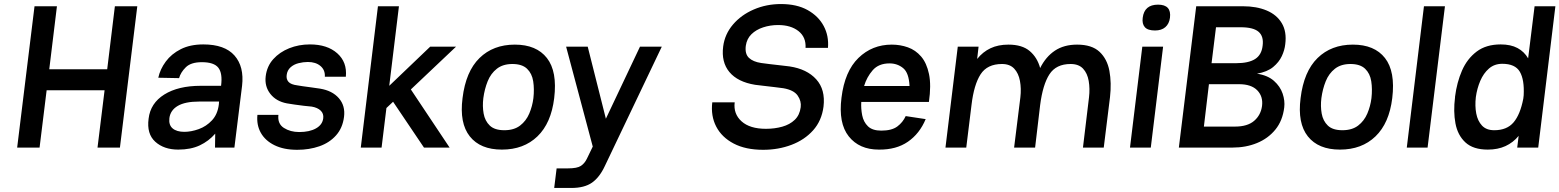

<svg xmlns="http://www.w3.org/2000/svg" viewBox="-20 -731 7724 951"><path d="M151 -700H262L224 -388H511L549 -700H660L574 0H463L498 -284H211L176 0H65Z M863 10Q792 10 749 -29Q706 -68 716 -143Q725 -220 794 -263Q863 -306 974 -306H1075Q1083 -368 1061.5 -395.5Q1040 -423 980 -423Q926 -423 900.5 -398Q875 -373 867 -344L764 -346Q773 -388 801 -426Q829 -464 875.5 -487.5Q922 -511 987 -511Q1093 -511 1141.5 -456Q1190 -401 1179 -306L1141 0H1045L1046 -69Q1014 -32 969.5 -11Q925 10 863 10ZM893 -78Q927 -78 964.5 -91.5Q1002 -105 1030 -135Q1058 -165 1064 -214L1065 -228H967Q897 -228 860.5 -206.5Q824 -185 819 -146Q815 -112 835 -95Q855 -78 893 -78Z M1452 11Q1386 11 1340 -11.5Q1294 -34 1272 -73Q1250 -112 1255 -162H1359Q1354 -118 1386 -97.5Q1418 -77 1462 -77Q1513 -77 1545 -95Q1577 -113 1581 -145Q1584 -168 1568.5 -183Q1553 -198 1524 -203Q1508 -204 1485 -207Q1462 -210 1439.5 -213Q1417 -216 1401 -219Q1348 -229 1319 -266Q1290 -303 1296 -353Q1302 -403 1333.5 -438Q1365 -473 1412.5 -492Q1460 -511 1515 -511Q1601 -511 1650.5 -467Q1700 -423 1693 -351H1589Q1591 -384 1567.5 -404Q1544 -424 1505 -424Q1482 -424 1458.5 -418Q1435 -412 1419 -397.5Q1403 -383 1400 -360Q1397 -339 1409 -325.5Q1421 -312 1454 -308Q1459 -307 1479 -304Q1499 -301 1523 -298Q1547 -295 1565 -292Q1626 -282 1658.5 -244.5Q1691 -207 1684 -152Q1677 -97 1644.5 -60.5Q1612 -24 1562 -6.5Q1512 11 1452 11Z M1852 -700H1956L1908 -306L2111 -500H2239L2015 -288L2207 0H2080L1927 -227L1894 -196L1870 0H1767Z M2271 -245Q2287 -377 2355 -443.5Q2423 -510 2530 -510Q2637 -510 2689 -443.5Q2741 -377 2725 -245Q2710 -121 2642 -55.5Q2574 10 2466 10Q2359 10 2307 -55.5Q2255 -121 2271 -245ZM2478 -86Q2526 -86 2556 -109Q2586 -132 2601.5 -168.5Q2617 -205 2622 -245Q2627 -290 2621 -328.5Q2615 -367 2590.5 -390.5Q2566 -414 2518 -414Q2471 -414 2441 -390.5Q2411 -367 2395.5 -328.5Q2380 -290 2374 -245Q2369 -205 2375.5 -168.5Q2382 -132 2406 -109Q2430 -86 2478 -86Z M2725 200 2737 103H2793Q2839 103 2857.5 90.5Q2876 78 2887 55L2916 -5L2784 -500H2891L2981 -143L3150 -500H3258L2976 91Q2950 147 2912.5 173.5Q2875 200 2810 200Z M3760 11Q3673 11 3614 -20Q3555 -51 3527.5 -104Q3500 -157 3508 -224H3619Q3612 -167 3653 -130Q3694 -93 3774 -93Q3817 -93 3854.5 -103.5Q3892 -114 3916.5 -137.5Q3941 -161 3946 -200Q3950 -230 3931 -257.5Q3912 -285 3860 -294Q3845 -296 3817 -299.5Q3789 -303 3761.5 -306Q3734 -309 3720 -311Q3634 -325 3593 -374Q3552 -423 3562 -501Q3570 -562 3610.5 -609.5Q3651 -657 3713.5 -684Q3776 -711 3848 -711Q3927 -711 3980.5 -681Q4034 -651 4060 -602Q4086 -553 4081 -494H3970Q3973 -547 3935 -577Q3897 -607 3834 -607Q3795 -607 3760 -595.5Q3725 -584 3702 -561.5Q3679 -539 3674 -504Q3669 -464 3689.5 -444.5Q3710 -425 3750 -419Q3764 -417 3792.5 -413.5Q3821 -410 3849 -407Q3877 -404 3891 -402Q3977 -389 4023 -338Q4069 -287 4059 -203Q4050 -133 4007.5 -85.5Q3965 -38 3900 -13.5Q3835 11 3760 11Z M4466 -156 4565 -141Q4535 -69 4477 -29Q4419 11 4333 10Q4236 10 4184 -55.5Q4132 -121 4148 -247Q4164 -378 4232 -444Q4300 -510 4397 -510Q4439 -510 4477 -496.5Q4515 -483 4542.5 -451Q4570 -419 4581.5 -364Q4593 -309 4581 -226H4246Q4244 -193 4250.5 -160Q4257 -127 4279 -105.5Q4301 -84 4345 -84Q4397 -84 4424.5 -104.5Q4452 -125 4466 -156ZM4386 -417Q4332 -417 4302.5 -383Q4273 -349 4260 -305H4485Q4482 -370 4453.5 -393.5Q4425 -417 4386 -417Z M4663 0 4724 -500H4827L4820 -439Q4848 -474 4886 -492Q4924 -510 4975 -510Q5043 -510 5080.5 -478Q5118 -446 5132 -394Q5160 -450 5205 -480Q5250 -510 5315 -510Q5388 -510 5426 -474.5Q5464 -439 5475 -380Q5486 -321 5478 -250L5447 0H5344L5374 -249Q5379 -292 5372.5 -330Q5366 -368 5344.5 -391Q5323 -414 5283 -414Q5211 -414 5178 -363Q5145 -312 5132 -211L5107 0H5003L5034 -249Q5039 -292 5032 -330Q5025 -368 5003.5 -391Q4982 -414 4943 -414Q4870 -414 4837 -363Q4804 -312 4792 -211L4766 0Z M5640 -643Q5648 -708 5716 -708Q5783 -708 5775 -643Q5771 -613 5752 -596.5Q5733 -580 5701 -580Q5665 -580 5650.5 -596.5Q5636 -613 5640 -643ZM5638 -500H5741L5680 0H5577Z M5819 0 5905 -700H6137Q6204 -700 6254 -679Q6304 -658 6329 -616Q6354 -574 6346 -512Q6343 -483 6329 -453Q6315 -423 6286 -399Q6257 -375 6206 -366Q6259 -358 6290 -330.5Q6321 -303 6333 -267.5Q6345 -232 6341 -199Q6333 -133 6297 -89Q6261 -45 6206 -22.5Q6151 0 6085 0ZM5981 -418H6103Q6164 -418 6196.5 -438.5Q6229 -459 6234 -505Q6240 -551 6214 -573.5Q6188 -596 6125 -596H6003ZM5943 -104H6097Q6159 -104 6192 -132.5Q6225 -161 6231 -206Q6237 -253 6207.5 -283.5Q6178 -314 6117 -314H5968Z M6422 -245Q6438 -377 6506 -443.5Q6574 -510 6681 -510Q6788 -510 6840 -443.5Q6892 -377 6876 -245Q6861 -121 6793 -55.5Q6725 10 6617 10Q6510 10 6458 -55.5Q6406 -121 6422 -245ZM6629 -86Q6677 -86 6707 -109Q6737 -132 6752.5 -168.5Q6768 -205 6773 -245Q6778 -290 6772 -328.5Q6766 -367 6741.5 -390.5Q6717 -414 6669 -414Q6622 -414 6592 -390.5Q6562 -367 6546.5 -328.5Q6531 -290 6525 -245Q6520 -205 6526.5 -168.5Q6533 -132 6557 -109Q6581 -86 6629 -86Z M7033 -700H7137L7051 0H6948Z M7413 -511Q7463 -511 7496.5 -493Q7530 -475 7549 -442L7581 -700H7684L7599 0H7495L7502 -58Q7475 -25 7437 -7.5Q7399 10 7349 10Q7277 10 7238.5 -25.5Q7200 -61 7189 -120Q7178 -179 7187 -249V-250V-252Q7196 -323 7221.5 -381.5Q7247 -440 7294 -475.5Q7341 -511 7413 -511ZM7421 -415Q7382 -415 7355 -391.5Q7328 -368 7312 -330.5Q7296 -293 7290 -250Q7285 -206 7292 -169Q7299 -132 7320.5 -109Q7342 -86 7381 -86Q7444 -86 7477 -125Q7510 -164 7525 -242L7527 -259Q7531 -336 7508 -375.5Q7485 -415 7421 -415Z"/></svg>

Font: Haskoy SemiBold
Style: Italic
Weight: 600
Designer: Ertekin Erdin
Foundry: Ertekin Erdin
Version: Version 2.000; ttfautohint (v1.8.4.7-5d5b)